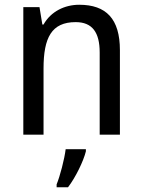

<svg xmlns="http://www.w3.org/2000/svg" viewBox="-20 -566 599 807"><path d="M313 -546C252 -546 194 -518 163 -463H158L146 -536H78V0H163V-278C163 -408 197 -473 298 -473C368 -473 399 -430 399 -345V0H484V-355C484 -487 426 -546 313 -546ZM341 70V61H256C251 103 232 175 218 209V221H266C298 179 331 111 341 70Z"/></svg>

Font: Noto Sans Gurmukhi UI SemiCondensed
Style: Regular
Weight: 400
Width: 4
Designer: Jelle Bosma - Monotype Design Team
Foundry: Monotype Imaging Inc.
Version: Version 2.004